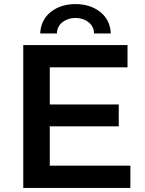

<svg xmlns="http://www.w3.org/2000/svg" viewBox="-20 -921 710 941"><path d="M94 0V-700H605V-591H224V-409H562V-302H224V-109H619V0ZM177 -757Q180 -824 229 -862.5Q278 -901 350 -901Q422 -901 471 -862.5Q520 -824 523 -757H441Q440 -792 413.5 -812.5Q387 -833 350 -833Q313 -833 286.5 -812.5Q260 -792 259 -757Z"/></svg>

Font: Montserrat SemiBold
Style: Regular
Weight: 600
Designer: Julieta Ulanovsky
Foundry: Julieta Ulanovsky
Version: Version 9.000; ttfautohint (v1.8.4.7-5d5b)